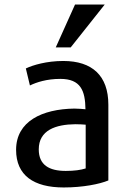

<svg xmlns="http://www.w3.org/2000/svg" viewBox="-20 -813 568 847"><path d="M292 -604H226L311 -793H442ZM458 -17C420 -1 346 14 261 14C129 14 51 -39 51 -152C51 -278 166 -332 308 -334C327 -334 346 -332 357 -331C356 -413 336 -465 246 -465C186 -465 141 -450 112 -436L94 -511C125 -526 186 -544 259 -544C387 -544 458 -479 458 -351ZM358 -70V-263C345 -264 329 -265 312 -265C226 -264 151 -239 151 -154C151 -85 197 -59 270 -59C308 -59 336 -63 358 -70Z"/></svg>

Font: Repo Medium
Style: Regular
Weight: 500
Designer: Stefan Peev
Foundry: Context Ltd
Version: Version 1.502